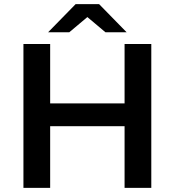

<svg xmlns="http://www.w3.org/2000/svg" viewBox="-20 -914 850 934"><path d="M716 -700V0H586V-300H224V0H94V-700H224V-411H586V-700ZM493 -757 405 -831 317 -757H214L348 -894H462L596 -757Z"/></svg>

Font: CMG Sans SemiBold
Style: Regular
Weight: 600
Designer: Julieta Ulanovsky
Foundry: Julieta Ulanovsky
Version: Version 7.200